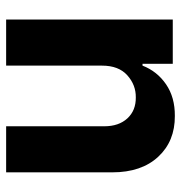

<svg xmlns="http://www.w3.org/2000/svg" viewBox="-2 -584 593 629"><g transform="rotate(-90 294.5 -269.5)"><path d="M394 -231.9V-545.9H544.9V0H399.9V-99.1H394Q375.5 -51.3 332.8 -22Q290 7.3 229 6.8Q146.5 7.3 95.5 -47.6Q44.4 -102.5 44.4 -198.2V-545.9H195.3V-224.6Q195.3 -176.8 221.2 -148.7Q247.1 -120.6 290 -121.1Q330.6 -120.6 362.3 -148.9Q394 -177.2 394 -231.9Z"/></g></svg>

Font: Inter Tight
Style: Bold
Weight: 700
Designer: Rasmus Andersson
Foundry: rsms
Version: Version 3.004; ttfautohint (v1.8.4.7-5d5b)